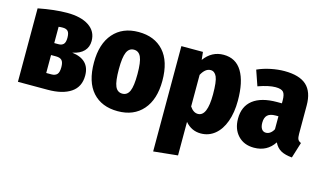

<svg xmlns="http://www.w3.org/2000/svg" viewBox="-90 -830 2247 1333"><g transform="rotate(15 1034.0 -163.5)"><path d="M483 -162Q483 -81 423 -40.5Q363 0 257 0H43V-528Q161 -551 250 -551Q350 -551 407 -513Q464 -475 464 -406Q464 -362 436.5 -333Q409 -304 355 -293Q483 -277 483 -162ZM217 -442V-325H247Q271 -325 283.5 -338Q296 -351 296 -384Q296 -418 284 -431Q272 -444 247 -444Q229 -444 217 -442ZM308 -176Q308 -211 295 -225Q282 -239 253 -239H217V-110H254Q281 -110 294.5 -124.5Q308 -139 308 -176Z M1010 -266Q1010 -132 944.5 -57Q879 18 764 18Q648 18 583 -54.5Q518 -127 518 -267Q518 -401 583.5 -476Q649 -551 764 -551Q879 -551 944.5 -478.5Q1010 -406 1010 -266ZM697 -267Q697 -179 712.5 -143.5Q728 -108 764 -108Q799 -108 815 -144Q831 -180 831 -266Q831 -353 815 -388.5Q799 -424 764 -424Q729 -424 713 -388Q697 -352 697 -267Z M1552 -268Q1552 -183 1528.5 -118Q1505 -53 1461.5 -17.5Q1418 18 1361 18Q1294 18 1249 -35V206L1075 224V-533H1230L1236 -477Q1290 -551 1375 -551Q1463 -551 1507.5 -477.5Q1552 -404 1552 -268ZM1374 -266Q1374 -359 1359 -392Q1344 -425 1315 -425Q1277 -425 1249 -373V-146Q1274 -108 1307 -108Q1374 -108 1374 -266Z M2051 -98 2016 15Q1967 11 1936.5 -5.5Q1906 -22 1888 -59Q1838 18 1743 18Q1671 18 1628 -28Q1585 -74 1585 -149Q1585 -237 1644.5 -283.5Q1704 -330 1817 -330H1852V-350Q1852 -395 1837 -411Q1822 -427 1781 -427Q1733 -427 1657 -400L1619 -510Q1663 -530 1714.5 -540.5Q1766 -551 1812 -551Q1920 -551 1971 -504.5Q2022 -458 2022 -360V-156Q2022 -129 2028 -117Q2034 -105 2051 -98ZM1852 -144V-237H1832Q1792 -237 1773.5 -219.5Q1755 -202 1755 -165Q1755 -136 1766 -120Q1777 -104 1797 -104Q1814 -104 1828.5 -115Q1843 -126 1852 -144Z"/></g></svg>

Font: Fira Sans Condensed ExtraBold
Style: Regular
Weight: 800
Width: 3
Designer: Carrois Corporate & Edenspiekermann AG
Foundry: Carrois Corporate GbR & Edenspiekermann AG
Version: Version 4.203